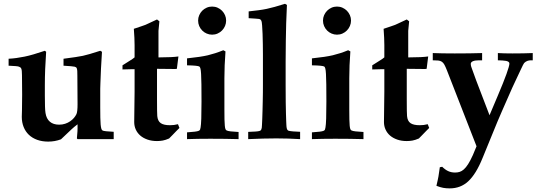

<svg xmlns="http://www.w3.org/2000/svg" viewBox="-20 -742 2872 1024"><path d="M25.9 -391.6V-428.7Q46.9 -429.7 67.6 -432.6Q88.4 -435.5 110.4 -439.9Q132.3 -444.3 158.9 -452.1Q185.5 -460 219.2 -471.2L226.1 -465.8Q222.7 -417 220.9 -372.8Q219.2 -328.6 219.2 -287.1V-232.4Q219.2 -197.3 220 -174.1Q220.7 -150.9 222.7 -139.2Q227.5 -108.4 246.1 -92.8Q264.6 -77.1 295.4 -77.1Q312.5 -77.1 327.4 -82Q342.3 -86.9 354 -95Q365.7 -103 374.3 -113Q382.8 -123 387.7 -133.3Q393.6 -146 393.6 -186L392.6 -338.9Q392.6 -354 392.1 -362.8Q391.6 -371.6 389.9 -376.5Q388.2 -381.3 385.5 -383.1Q382.8 -384.8 378.4 -386.2Q369.1 -388.7 318.8 -391.6V-428.7Q356.9 -433.6 382.6 -437.5Q408.2 -441.4 421.9 -444.3Q435.5 -447.3 458.7 -453.9Q481.9 -460.4 514.6 -471.2L523.9 -465.8L518.6 -376Q516.6 -327.1 515.6 -300.8Q514.6 -274.4 514.6 -269V-168.9Q514.6 -136.7 515.1 -114.5Q515.6 -92.3 516.8 -78.1Q518.1 -64 520.3 -56.4Q522.5 -48.8 526.4 -46.4Q530.8 -43.5 546.1 -42Q561.5 -40.5 586.4 -39.1V0H485.8H393.6L390.1 -3.9L393.1 -41.5Q393.6 -46.4 393.6 -55.7Q393.6 -64.9 393.6 -79.1Q383.8 -71.3 375.5 -64.7Q367.2 -58.1 360.4 -51.3L305.2 1Q272.9 13.2 237.3 13.2Q204.6 13.2 178.2 3.7Q151.9 -5.9 133.8 -23.2Q115.7 -40.5 106 -64.9Q96.2 -89.4 96.2 -119.1Q96.2 -125.5 97.2 -153.8Q98.1 -182.1 98.1 -237.8L97.2 -340.8Q97.2 -355.5 96.2 -363.8Q95.2 -372.1 93.3 -376.5Q91.3 -380.9 88.4 -382.6Q85.4 -384.3 81.5 -386.2Q77.6 -388.2 63.7 -389.4Q49.8 -390.6 25.9 -391.6Z M633.3 -371.6V-393.6L677.2 -421.4Q688.5 -428.2 697.8 -436V-501.5Q697.8 -519 696.8 -540.5Q695.8 -562 693.8 -588.4Q717.8 -596.2 733.2 -601.6Q748.5 -606.9 755.4 -609.4Q756.3 -609.9 771.7 -616.9Q787.1 -624 817.4 -638.2L830.1 -628.4L825.2 -577.6V-436H833.5Q866.2 -436 890.6 -437.3Q915 -438.5 931.6 -440.9L923.3 -375Q920.4 -374.5 917.7 -374.3Q915 -374 912.6 -374L817.4 -375V-211.9Q817.4 -137.2 818.8 -123Q821.3 -96.2 837.4 -85.2Q853.5 -74.2 886.2 -74.2Q899.4 -74.2 907.7 -75.4Q916 -76.7 929.2 -79.6L937 -59.6L919.4 -42Q908.2 -30.8 899.4 -21.2Q890.6 -11.7 881.8 -3.4Q862.8 4.9 847.9 7.6Q833 10.3 817.4 10.3Q789.1 10.3 766.6 2.4Q744.1 -5.4 728.5 -18.8Q712.9 -32.2 704.3 -50.8Q695.8 -69.3 695.8 -91.3L697.8 -252.4V-373H684.6Q657.7 -373 633.3 -371.6Z M1111.3 -707Q1127 -707 1140.6 -700.9Q1154.3 -694.8 1164.3 -684.6Q1174.3 -674.3 1180.2 -660.9Q1186 -647.5 1186 -632.3Q1186 -617.2 1180.2 -603.5Q1174.3 -589.8 1164.3 -579.6Q1154.3 -569.3 1140.6 -563.2Q1127 -557.1 1111.3 -557.1Q1096.2 -557.1 1082.5 -563Q1068.8 -568.8 1058.6 -579.1Q1048.3 -589.4 1042.5 -603Q1036.6 -616.7 1036.6 -632.3Q1036.6 -647.5 1042.5 -660.9Q1048.3 -674.3 1058.3 -684.6Q1068.4 -694.8 1082 -700.9Q1095.7 -707 1111.3 -707ZM977.5 0V-36.1Q1004.9 -38.1 1019 -39.8Q1033.2 -41.5 1039.6 -44.2Q1045.9 -46.9 1047.1 -51Q1048.3 -55.2 1049.8 -62Q1052.2 -74.7 1053.5 -109.4Q1054.7 -144 1054.7 -200.2Q1054.7 -256.3 1054.2 -291.7Q1053.7 -327.1 1052.5 -347.4Q1051.3 -367.7 1049.1 -376Q1046.9 -384.3 1043.9 -386.7Q1036.6 -392.6 977.5 -393.6V-430.7Q1014.6 -434.6 1042.5 -438.7Q1070.3 -442.9 1088.9 -447.3Q1107.4 -451.7 1127.9 -458.3Q1148.4 -464.8 1170.9 -474.1L1182.6 -467.8Q1176.8 -391.6 1176.8 -324.7V-158.7Q1176.8 -126 1177.2 -105Q1177.7 -84 1179 -71.5Q1180.2 -59.1 1182.4 -53.7Q1184.6 -48.3 1188.5 -46.4Q1194.8 -43 1210.4 -41.3Q1226.1 -39.6 1252.4 -38.1V0Q1217.3 -1 1180.2 -1.5Q1143.1 -2 1101.6 -2Q1066.4 -2 1035.4 -1.5Q1004.4 -1 977.5 0Z M1580.6 -39.1V0Q1549.8 -2 1518.3 -2.9Q1486.8 -3.9 1453.1 -3.9Q1419.4 -3.9 1382.3 -2.9Q1345.2 -2 1303.7 0V-38.6Q1329.1 -39.6 1343 -40.5Q1356.9 -41.5 1363.8 -43.5Q1370.6 -45.4 1372.6 -49.3Q1374.5 -53.2 1376 -59.6Q1376.5 -62.5 1377.2 -75.4Q1377.9 -88.4 1378.7 -108.2Q1379.4 -127.9 1380.1 -151.9Q1380.9 -175.8 1381.3 -200.4Q1381.8 -225.1 1382.1 -248.5Q1382.3 -272 1382.3 -289.6V-450.7Q1382.3 -477.1 1381.8 -506.3Q1381.3 -535.6 1380.4 -561.5Q1379.4 -587.4 1377.9 -606.4Q1376.5 -625.5 1374 -631.3Q1371.6 -635.7 1369.1 -637.9Q1366.7 -640.1 1360.1 -641.1Q1353.5 -642.1 1341.1 -642.8Q1328.6 -643.6 1306.2 -645V-681.2Q1336.9 -684.6 1360.8 -687.7Q1384.8 -690.9 1402.8 -694.8Q1420.9 -698.7 1445.1 -705.3Q1469.2 -711.9 1500 -721.7L1510.3 -715.8L1506.3 -617.2Q1505.4 -575.7 1504.4 -525.1Q1503.4 -474.6 1503.4 -413.6V-288.6Q1503.4 -233.9 1503.9 -197.3Q1504.4 -160.6 1505.1 -137Q1505.9 -113.3 1506.3 -99.4Q1506.8 -85.4 1507.3 -76.7Q1507.8 -64 1509.5 -57.4Q1511.2 -50.8 1514.2 -47.9Q1517.1 -44.9 1521.2 -44.2Q1525.4 -43.5 1530.8 -42.5Q1533.2 -42 1545.2 -41Q1557.1 -40 1580.6 -39.1Z M1777.3 -707Q1793 -707 1806.6 -700.9Q1820.3 -694.8 1830.3 -684.6Q1840.3 -674.3 1846.2 -660.9Q1852.1 -647.5 1852.1 -632.3Q1852.1 -617.2 1846.2 -603.5Q1840.3 -589.8 1830.3 -579.6Q1820.3 -569.3 1806.6 -563.2Q1793 -557.1 1777.3 -557.1Q1762.2 -557.1 1748.5 -563Q1734.9 -568.8 1724.6 -579.1Q1714.4 -589.4 1708.5 -603Q1702.6 -616.7 1702.6 -632.3Q1702.6 -647.5 1708.5 -660.9Q1714.4 -674.3 1724.4 -684.6Q1734.4 -694.8 1748 -700.9Q1761.7 -707 1777.3 -707ZM1643.6 0V-36.1Q1670.9 -38.1 1685.1 -39.8Q1699.2 -41.5 1705.6 -44.2Q1711.9 -46.9 1713.1 -51Q1714.4 -55.2 1715.8 -62Q1718.3 -74.7 1719.5 -109.4Q1720.7 -144 1720.7 -200.2Q1720.7 -256.3 1720.2 -291.7Q1719.7 -327.1 1718.5 -347.4Q1717.3 -367.7 1715.1 -376Q1712.9 -384.3 1710 -386.7Q1702.6 -392.6 1643.6 -393.6V-430.7Q1680.7 -434.6 1708.5 -438.7Q1736.3 -442.9 1754.9 -447.3Q1773.4 -451.7 1793.9 -458.3Q1814.5 -464.8 1836.9 -474.1L1848.6 -467.8Q1842.8 -391.6 1842.8 -324.7V-158.7Q1842.8 -126 1843.3 -105Q1843.8 -84 1845 -71.5Q1846.2 -59.1 1848.4 -53.7Q1850.6 -48.3 1854.5 -46.4Q1860.8 -43 1876.5 -41.3Q1892.1 -39.6 1918.5 -38.1V0Q1883.3 -1 1846.2 -1.5Q1809.1 -2 1767.6 -2Q1732.4 -2 1701.4 -1.5Q1670.4 -1 1643.6 0Z M1965.3 -371.6V-393.6L2009.3 -421.4Q2020.5 -428.2 2029.8 -436V-501.5Q2029.8 -519 2028.8 -540.5Q2027.8 -562 2025.9 -588.4Q2049.8 -596.2 2065.2 -601.6Q2080.6 -606.9 2087.4 -609.4Q2088.4 -609.9 2103.8 -616.9Q2119.1 -624 2149.4 -638.2L2162.1 -628.4L2157.2 -577.6V-436H2165.5Q2198.2 -436 2222.7 -437.3Q2247.1 -438.5 2263.7 -440.9L2255.4 -375Q2252.4 -374.5 2249.8 -374.3Q2247.1 -374 2244.6 -374L2149.4 -375V-211.9Q2149.4 -137.2 2150.9 -123Q2153.3 -96.2 2169.4 -85.2Q2185.5 -74.2 2218.3 -74.2Q2231.4 -74.2 2239.7 -75.4Q2248 -76.7 2261.2 -79.6L2269 -59.6L2251.5 -42Q2240.2 -30.8 2231.4 -21.2Q2222.7 -11.7 2213.9 -3.4Q2194.8 4.9 2179.9 7.6Q2165 10.3 2149.4 10.3Q2121.1 10.3 2098.6 2.4Q2076.2 -5.4 2060.5 -18.8Q2044.9 -32.2 2036.4 -50.8Q2027.8 -69.3 2027.8 -91.3L2029.8 -252.4V-373H2016.6Q1989.7 -373 1965.3 -371.6Z M2307.6 249Q2311.5 231 2314.5 218.5Q2317.4 206.1 2318.4 199.2L2325.7 149.9L2338.4 147.5Q2353.5 162.6 2369.9 170.4Q2386.2 178.2 2407.2 178.2Q2419.9 178.2 2431.2 174.8Q2442.4 171.4 2453.6 161.6Q2464.8 151.9 2476.6 133.5Q2488.3 115.2 2502 85L2521.5 38.1L2363.3 -367.7Q2356 -386.2 2350.1 -397Q2344.2 -407.7 2336.4 -412.8Q2328.6 -418 2317.4 -419.2Q2306.2 -420.4 2288.1 -420.4V-459Q2312 -458 2341.1 -457.5Q2370.1 -457 2405.3 -457Q2446.8 -457 2482.9 -457.5Q2519 -458 2551.3 -459V-420.4H2540H2535.2Q2513.7 -420.4 2502.2 -415.5Q2490.7 -410.6 2490.7 -400.9Q2490.7 -390.6 2495.6 -379.4L2519.5 -313.5L2590.8 -127.4L2633.8 -229Q2666 -304.7 2681.4 -347.9Q2696.8 -391.1 2696.8 -402.8Q2696.8 -408.7 2692.1 -412.1Q2687.5 -415.5 2679.2 -417.2Q2670.9 -418.9 2659.7 -419.4Q2648.4 -419.9 2635.3 -420.4V-459Q2650.9 -458 2670.4 -457.5Q2689.9 -457 2713.9 -457Q2743.2 -457 2769.8 -457.5Q2796.4 -458 2821.3 -459V-420.4H2813.5H2811Q2801.8 -420.4 2792.7 -417.2Q2783.7 -414.1 2775.4 -405.8Q2773.9 -404.3 2769 -394.8Q2764.2 -385.3 2757.6 -371.1Q2751 -356.9 2742.9 -339.8Q2734.9 -322.8 2727.1 -306.2Q2719.2 -289.6 2712.4 -274.7Q2705.6 -259.8 2701.7 -250.5Q2673.8 -187.5 2656.7 -148.2Q2639.6 -108.9 2632.3 -91.3L2553.7 100.6Q2519 186.5 2477.1 225.1Q2436.5 262.7 2378.4 262.7Q2359.4 262.7 2343.5 259.8Q2327.6 256.8 2307.6 249Z"/></svg>

Font: XB Kayhan
Style: Bold
Weight: 700
Designer: Behnam
Foundry: Irmug
Version: Version 7.300 2009